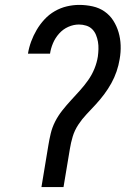

<svg xmlns="http://www.w3.org/2000/svg" viewBox="-20 -763 540 783"><path d="M149 0 177 -169Q181 -194 187 -219Q193 -244 205 -267.5Q217 -291 234 -312.5Q251 -334 269 -353.5Q287 -373 305.5 -393.5Q324 -414 339.5 -436Q355 -458 365 -482.5Q375 -507 379 -532Q381 -547 381.5 -562.5Q382 -578 379.5 -592.5Q377 -607 371.5 -620.5Q366 -634 356 -644Q346 -654 331.5 -658.5Q317 -663 302 -663Q280 -663 258.5 -653.5Q237 -644 221 -626Q205 -608 196 -586.5Q187 -565 184 -544H94Q98 -569 107 -593.5Q116 -618 129.5 -641Q143 -664 161.5 -684Q180 -704 203.5 -717.5Q227 -731 252.5 -737Q278 -743 303 -743Q331 -743 358 -737Q385 -731 406.5 -716Q428 -701 442 -679Q456 -657 463.5 -631.5Q471 -606 472 -578Q473 -550 468 -522Q464 -497 455.5 -472Q447 -447 434 -423.5Q421 -400 404.5 -378Q388 -356 369.5 -336Q351 -316 332.5 -296.5Q314 -277 299 -254Q284 -231 276.5 -206Q269 -181 265 -156L239 0Z"/></svg>

Font: Iosevka Curly Medium
Style: Italic
Weight: 500
Italic angle: -9°
Monospace: yes
Designer: Belleve Invis
Foundry: Belleve Invis
Version: Version 22.1.2; ttfautohint (v1.8.4)